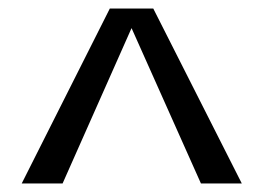

<svg xmlns="http://www.w3.org/2000/svg" viewBox="-20 -746 619 451"><path d="M238 -726H340L548 -315H452L289 -680L127 -315H31Z"/></svg>

Font: Trirong Bold
Style: Regular
Weight: 700
Designer: Katatrad Team
Foundry: CadsonDemak
Version: Version 1.000